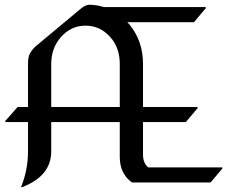

<svg xmlns="http://www.w3.org/2000/svg" viewBox="-20 -767 969 807"><path d="M195.3 -317.4H483.4V-498Q483.4 -566.4 443.8 -610.8Q400.9 -659.2 339.4 -659.2Q278.3 -659.2 235.8 -610.8Q195.3 -564.5 195.3 -498ZM534.7 0Q483.4 -37.1 483.4 -107.4V-253.9H195.3V-130.9Q195.3 -27.3 73.2 19.5H68.4Q97.7 -51.8 97.7 -130.9V-253.9H2.4V-258.8L54.2 -317.4H97.7V-499Q97.7 -528.8 106.4 -543.5Q117.7 -562.5 133.8 -575.7L318.4 -729.5Q339.4 -747.1 356 -747.1Q371.6 -747.1 390.6 -743.7Q404.3 -741.2 417 -737.3H844.7V-732.4L795.4 -673.8H515.1Q520 -668.9 524.4 -663.6Q581.1 -594.2 581.1 -499V-317.4H810.5V-312.5L761.2 -253.9H581.1V-117.2Q581.1 -81.1 603 -63.5H914.6V-58.6L865.2 0Z"/></svg>

Font: Gothica
Style: Book
Weight: 400
Designer: Wojciech Kalinowski "wmk69" (wmk69@o2.pl)
Foundry: Wojciech Kalinowski "wmk69" (wmk69@o2.pl)
Version: Version 2.1.0; 2021-05-14